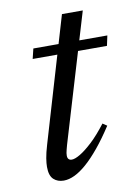

<svg xmlns="http://www.w3.org/2000/svg" viewBox="-70 -602 471 658"><g transform="rotate(-10 166.0 -272.5)"><path d="M66 -419.5 74.5 -454.5H332L324.5 -419.5ZM131 -109.5Q128.5 -100.5 126.8 -93.8Q125 -87 124.2 -82Q123.5 -77 123.5 -73Q123.5 -64.5 127.5 -60.5Q131.5 -56.5 138.5 -56.5Q149.5 -56.5 168 -67.5Q186.5 -78.5 211 -101.2Q235.5 -124 263 -160L278 -150Q251 -108.5 226.2 -78.5Q201.5 -48.5 179.2 -29Q157 -9.5 137 0Q117 9.5 99 9.5Q77.5 9.5 63.8 -3.2Q50 -16 50 -46.5Q50 -59 52.8 -76.5Q55.5 -94 64 -122.5L191.5 -553.5H264Z"/></g></svg>

Font: Newsreader 36pt
Style: Italic
Weight: 400
Italic angle: -17°
Designer: Hugues Gentile
Foundry: Production Type
Version: Version 1.003